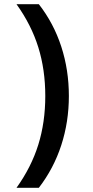

<svg xmlns="http://www.w3.org/2000/svg" viewBox="-20 -790 448 920"><path d="M166 110H59Q130 11 163.5 -96.5Q197 -204 197 -330Q197 -456 163.5 -563.5Q130 -671 59 -770H166Q237 -679 273.5 -567Q310 -455 310 -330Q310 -206 273.5 -94Q237 18 166 110Z"/></svg>

Font: M PLUS 2 Medium
Style: Regular
Weight: 500
Designer: Coji Morishita
Foundry: UNDERFOREST DESIGN
Version: Version 1.001